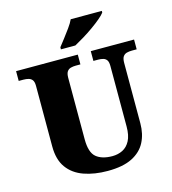

<svg xmlns="http://www.w3.org/2000/svg" viewBox="-133 -1039 1035 1157"><g transform="rotate(-15 384.5 -460.5)"><path d="M396 10Q313 10 248 -13Q183 -36 146.5 -86.5Q110 -137 110 -219V-597Q110 -622 101.5 -633.5Q93 -645 78.5 -649Q64 -653 46 -653H17V-714H402V-653H373Q356 -653 341.5 -649Q327 -645 318.5 -632.5Q310 -620 310 -593V-210Q310 -128 345.5 -98.5Q381 -69 446 -69Q481 -69 510 -83.5Q539 -98 556.5 -131Q574 -164 574 -219V-597Q574 -622 566 -633.5Q558 -645 544 -649Q530 -653 512 -653H483V-714H753V-653H723Q705 -653 690.5 -649Q676 -645 667.5 -632.5Q659 -620 659 -593V-217Q659 -150 632.5 -99Q606 -48 548.5 -19Q491 10 396 10ZM312 -784Q327 -803 347 -829Q367 -855 386.5 -882Q406 -909 416 -931H610V-921Q601 -908 577.5 -888Q554 -868 523 -846Q492 -824 460 -804.5Q428 -785 402 -771H312Z"/></g></svg>

Font: Noto Serif Hebrew Black
Style: Regular
Weight: 900
Version: Version 2.003